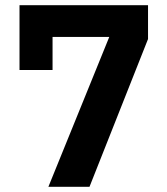

<svg xmlns="http://www.w3.org/2000/svg" viewBox="-20 -718 640 738"><path d="M166 0 400 -576H182V-449H55V-698H549V-568L324 0Z"/></svg>

Font: IBM Plex Sans KR
Style: Bold
Weight: 700
Designer: Mike Abbink; Paul van der Laan; Pieter van Rosmalen; Wujin Sim; Chorong Kim; Dohee Lee;
Foundry: Sandoll Inc.
Version: Version 1.001